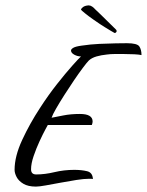

<svg xmlns="http://www.w3.org/2000/svg" viewBox="-20 -694 544 711"><path d="M113 -3Q84 -3 66.5 -13.5Q49 -24 41.5 -38.5Q34 -53 34 -65Q34 -115 62 -175.5Q90 -236 128 -294Q159 -342 191 -382.5Q223 -423 247.5 -450.5Q272 -478 280 -485Q267 -485 255 -491.5Q243 -498 243 -507Q243 -512 251.5 -517Q260 -522 282 -525Q315 -530 348 -531.5Q381 -533 408.5 -533.5Q436 -534 450 -534Q488 -534 496 -522Q504 -510 504 -490Q496 -492 477.5 -493Q459 -494 437 -494Q421 -494 405 -494Q389 -494 375 -492Q355 -490 337.5 -485Q320 -480 309 -470Q302 -463 287 -443Q272 -423 254 -396.5Q236 -370 218.5 -342.5Q201 -315 188 -292.5Q175 -270 171 -258Q187 -261 214.5 -266.5Q242 -272 276 -272Q323 -272 323 -244Q323 -239 320 -231H157Q158 -233 148.5 -215.5Q139 -198 126.5 -171Q114 -144 104.5 -116Q95 -88 95 -67Q95 -48 114 -48Q146 -48 181.5 -56.5Q217 -65 255 -65Q282 -65 302.5 -60Q323 -55 324 -31Q321 -32 317.5 -32Q314 -32 310 -32Q291 -32 262.5 -27.5Q234 -23 204.5 -17.5Q175 -12 150 -7.5Q125 -3 113 -3ZM404 -572Q402 -573 391 -579.5Q380 -586 368 -593.5Q356 -601 350 -605Q341 -611 324.5 -622.5Q308 -634 294.5 -645Q281 -656 280 -658Q280 -662 287 -667.5Q294 -673 307 -674H309Q315 -674 321.5 -669.5Q328 -665 332 -660Q339 -654 352 -641Q365 -628 380.5 -613Q396 -598 408 -586Q412 -583 412 -579Q412 -576 409 -573.5Q406 -571 404 -572Z"/></svg>

Font: Birthstone
Style: Regular
Weight: 400
Designer: Robert E. Leuschke
Foundry: Robert E. Leuschke
Version: Version 1.013; ttfautohint (v1.8.3)